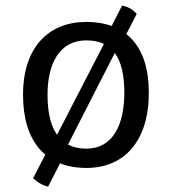

<svg xmlns="http://www.w3.org/2000/svg" viewBox="-20 -599 623 696"><path d="M100.1 46.9C126.5 72.8 154.3 77.6 154.3 77.6L222.2 -54.7V-66.4L400.9 -416.5L411.1 -423.8L475.6 -548.3C456.1 -574.2 422.4 -578.6 422.4 -578.6L359.9 -456.1V-445.8L179.2 -95.7L170.4 -88.9ZM63.5 -255.4C63.5 -83 148.4 9.8 293 9.8C432.6 9.8 519.5 -89.8 519.5 -262.7C519.5 -434.6 434.6 -519.5 293 -519.5C156.2 -519.5 63.5 -427.7 63.5 -255.4ZM152.3 -255.4C152.3 -369.1 195.8 -452.6 293 -452.6C390.1 -452.6 430.7 -386.2 430.7 -262.7C430.7 -148.4 390.1 -60.1 293 -60.1C195.8 -60.1 152.3 -131.3 152.3 -255.4Z"/></svg>

Font: Basic
Style: Regular
Weight: 400
Designer: Magnus Gaarde
Foundry: Magnus Gaarde
Version: Version 1.001